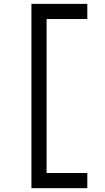

<svg xmlns="http://www.w3.org/2000/svg" viewBox="-20 -875 540 990"><path d="M142.1 -855H430.2V-776.9H220.2V17.1H430.2V95.2H142.1Z"/></svg>

Font: FORM UDPGothic
Style: Regular
Weight: 400
Foundry: Pronama LLC
Version: Version 1.05101